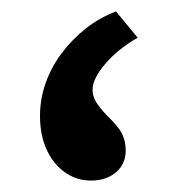

<svg xmlns="http://www.w3.org/2000/svg" viewBox="-20 -305 307 336"><path d="M183 -285 221 -239Q186 -219 164 -193Q142 -167 142 -148Q142 -138 147 -128.5Q152 -119 168 -102Q188 -83 194 -70Q200 -57 200 -42Q200 -18 183 -3.5Q166 11 139 11Q114 11 93.5 -3.5Q73 -18 61.5 -43.5Q50 -69 50 -102Q50 -132 60 -160Q70 -188 88 -212Q106 -236 130 -255Q154 -274 183 -285Z"/></svg>

Font: Lexend Medium
Style: Regular
Weight: 500
Designer: Bonnie Shaver-Troup, Thomas Jockin
Foundry: Lexend
Version: Version 1.005